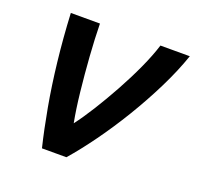

<svg xmlns="http://www.w3.org/2000/svg" viewBox="-98 -626 749 731"><g transform="rotate(20 276.0 -261.0)"><path d="M143 0Q126 -70 111 -153Q96 -236 85.5 -329Q75 -422 70 -522H188Q189 -462 194 -391Q199 -320 206.5 -251.5Q214 -183 224 -131Q250 -165 280 -213Q310 -261 340 -315.5Q370 -370 394.5 -423.5Q419 -477 433 -522H552Q529 -455 493 -382.5Q457 -310 414.5 -240Q372 -170 327.5 -108.5Q283 -47 242 0Z"/></g></svg>

Font: Ubuntu Sans SemiBold
Style: Italic
Weight: 600
Italic angle: -13.5°
Designer: Dalton Maag Ltd
Foundry: Dalton Maag Ltd
Version: Version 1.006